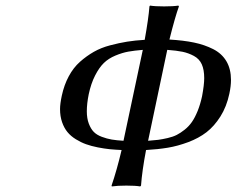

<svg xmlns="http://www.w3.org/2000/svg" viewBox="-20 -668 850 690"><path d="M380.9 -1Q399.9 -56.6 417 -128.9Q393.6 -129.9 374.3 -131.8Q355 -133.8 331.3 -138.4Q307.6 -143.1 289.3 -149.7Q271 -156.2 252.7 -167.5Q234.4 -178.7 222.4 -193.4Q210.4 -208 203.1 -229Q195.8 -250 195.8 -275.9Q195.8 -294.9 202.1 -324.2Q210.4 -362.8 227.1 -393.8Q243.7 -424.8 267.3 -445.8Q291 -466.8 317.1 -481.7Q343.3 -496.6 375.7 -505.1Q408.2 -513.7 437 -518.3Q465.8 -522.9 500 -524.9Q513.7 -601.1 517.1 -645L519 -647.9Q537.1 -645 569.8 -645Q602.5 -645 621.1 -647.9L623 -645Q609.4 -607.9 588.9 -525.9Q639.6 -522.9 677.2 -515.1Q714.8 -507.3 746.1 -491.5Q777.3 -475.6 793.7 -447.8Q810.1 -419.9 810.1 -380.9Q810.1 -358.4 804.2 -331.1Q794.4 -284.7 772.2 -249.5Q750 -214.4 722.2 -192.9Q694.3 -171.4 656.5 -157.2Q618.7 -143.1 583.3 -137.2Q547.9 -131.3 504.9 -128.9Q490.7 -54.7 486.8 -1L483.9 2Q467.3 -1 434.1 -1Q401.4 -1 381.8 2ZM512.2 -162.1Q533.7 -163.6 548.6 -165.5Q563.5 -167.5 582.5 -171.9Q601.6 -176.3 615 -183.1Q628.4 -189.9 643.6 -201.9Q658.7 -213.9 669.7 -229.7Q680.7 -245.6 690.2 -269Q699.7 -292.5 706.1 -321.8Q713.9 -363.3 713.9 -387.2Q713.9 -417.5 705.1 -437Q696.3 -456.5 676.8 -467Q657.2 -477.5 636.2 -481.9Q615.2 -486.3 581.1 -488.8ZM298.8 -329.1Q292 -295.4 292 -268.1Q292 -242.7 299.1 -223.9Q306.2 -205.1 316.9 -194.1Q327.6 -183.1 345.9 -176.3Q364.3 -169.4 381.6 -166.5Q398.9 -163.6 423.8 -162.1L493.2 -488.8Q462.4 -486.3 440.9 -482.4Q419.4 -478.5 394.8 -468.3Q370.1 -458 353.3 -441.7Q336.4 -425.3 321.8 -396.7Q307.1 -368.2 298.8 -329.1Z"/></svg>

Font: Linear Smooth
Style: Italic
Weight: 400
Designer: Philipp H. Poll, Flanker
Foundry: Philipp H. Poll, reworked by Flanker
Version: Version 1.061 | FøM Fix